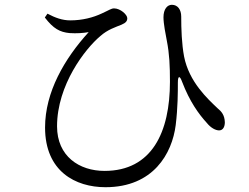

<svg xmlns="http://www.w3.org/2000/svg" viewBox="-20 -743 1040 801"><path d="M270 -605C300 -603 327 -605 350 -609C249 -498 168 -359 168 -211C168 -28 295 38 420 38C620 38 698 -103 713 -221C722 -294 722 -360 722 -398C722 -428 730 -429 740 -401C771 -320 809 -267 843 -230C859 -210 879 -199 894 -199C911 -199 918 -215 918 -233C917 -263 904 -278 888 -291C846 -331 769 -401 748 -507C738 -560 736 -623 736 -674C736 -702 722 -723 697 -723C678 -723 662 -705 662 -671C662 -644 671 -599 676 -573C687 -517 689 -468 689 -402C689 -192 614 -30 416 -30C311 -30 218 -91 218 -216C218 -389 336 -540 398 -592C429 -620 463 -630 487 -640C506 -648 511 -656 511 -667C511 -682 482 -708 456 -708C444 -708 436 -701 405 -687C369 -670 324 -658 273 -658C240 -658 210 -669 178 -686L167 -670C203 -623 230 -609 270 -605Z"/></svg>

Font: Source Han Serif
Style: Regular
Weight: 400
Designer: Ryoko NISHIZUKA 西塚涼子 (kana & ideographs); Frank Grießhammer (Latin, Greek & Cyrillic); Wenlong ZHANG 张文龙 (bopomofo); San
Foundry: Adobe Systems Incorporated
Version: Version 1.001;PS 1.001;hotconv 16.6.54;makeotf.lib2.5.65590